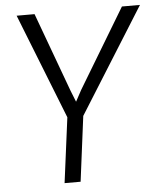

<svg xmlns="http://www.w3.org/2000/svg" viewBox="-53 -793 698 839"><g transform="rotate(-5 296.0 -373.5)"><path d="M196.3 0 233.4 -285.6 51.3 -747.1H129.9L257.3 -400.4L277.3 -350.1L304.2 -399.9L513.2 -747.1H592.3L303.2 -285.6L266.6 0Z"/></g></svg>

Font: HaufeMerriweatherSansLt
Style: Italic
Weight: 300
Designer: Eben Sorkin ( eben@eyebytes.com )
Foundry: Eben Sorkin
Version: Version 1.56